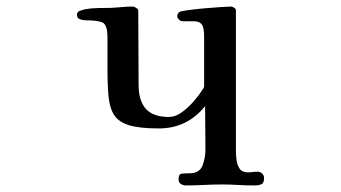

<svg xmlns="http://www.w3.org/2000/svg" viewBox="-20 -563 1040 586"><path d="M786 -20Q786 -4 777.5 -0.5Q769 3 756 3Q731 3 706.5 1.5Q682 0 658 0Q630 0 602.5 1.5Q575 3 547 3Q539 3 532 -1.5Q525 -6 525 -15Q525 -32 534.5 -33Q544 -34 557 -34Q589 -34 598 -57.5Q607 -81 607 -107Q607 -140 606.5 -173Q606 -206 606 -239Q551 -171 465 -171Q407 -171 375 -180.5Q343 -190 329 -211Q315 -232 311.5 -266.5Q308 -301 308 -352V-448Q308 -488 292.5 -494.5Q277 -501 243 -501Q234 -501 224.5 -504Q215 -507 215 -518Q215 -527 224 -530Q232 -533 241 -535Q257 -538 280.5 -538.5Q304 -539 320 -539Q337 -540 353.5 -541.5Q370 -543 386 -543Q389 -543 395.5 -539Q402 -535 402 -531Q402 -474 402.5 -417.5Q403 -361 403 -304Q403 -256 425 -231Q447 -206 496 -206Q515 -206 534.5 -220Q554 -234 571 -253.5Q588 -273 597 -288Q599 -290 601 -293.5Q603 -297 603 -300V-451Q603 -480 595.5 -489Q588 -498 573.5 -498Q559 -498 538 -498Q532 -498 526.5 -503Q521 -508 521 -513Q521 -523 529 -527Q532 -529 553.5 -532Q575 -535 603 -537.5Q631 -540 654.5 -541.5Q678 -543 685 -543Q689 -543 694.5 -539.5Q700 -536 700 -531V-483Q700 -388 700 -292.5Q700 -197 700 -102Q700 -89 702 -74Q704 -59 711.5 -48Q719 -37 737 -37Q745 -37 752 -38Q759 -39 767 -39Q774 -39 780 -33.5Q786 -28 786 -20Z"/></svg>

Font: Kaisei Tokumin Medium
Style: Regular
Weight: 500
Designer: Font-Kai, 金井和夫
Foundry: KAZUO KANAI
Version: Version 5.003